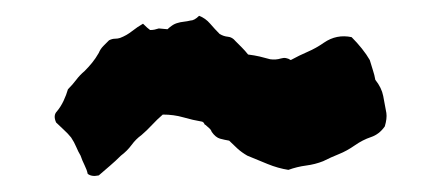

<svg xmlns="http://www.w3.org/2000/svg" viewBox="-20 -414 559 243"><path d="M469 -271Q470 -264 467 -254Q460 -244 449.5 -240.5Q439 -237 429 -230Q419 -223 409 -219Q399 -215 389 -210Q379 -206 367.5 -204.5Q356 -203 345 -199Q332 -201 318.5 -206.5Q305 -212 293 -217Q286 -221 280.5 -226Q275 -231 270 -236Q264 -237 258.5 -238.5Q253 -240 248 -247Q247 -250 244.5 -252Q242 -254 240 -256Q239 -256 238.5 -257.5Q238 -259 236 -260Q224 -262 212 -265.5Q200 -269 186 -269Q179 -263 172.5 -256Q166 -249 159 -243Q152 -238 146.5 -230.5Q141 -223 133 -217Q126 -210 119.5 -204.5Q113 -199 105 -192Q96 -190 91 -194Q90 -199 87 -205Q84 -211 82 -217Q79 -222 76.5 -228Q74 -234 70 -240Q66 -245 60.5 -250Q55 -255 51 -259Q47 -268 52 -273Q57 -279 60.5 -286.5Q64 -294 66 -301Q72 -307 76.5 -313Q81 -319 87 -324Q92 -329 96.5 -334.5Q101 -340 105 -347Q107 -352 111 -356Q115 -360 118 -363Q122 -365 125.5 -365Q129 -365 132 -366Q140 -369 147 -374.5Q154 -380 161 -384Q167 -378 170 -376Q173 -376 175.5 -376.5Q178 -377 181 -378Q183 -378 186.5 -377.5Q190 -377 192 -377Q194 -379 197.5 -381.5Q201 -384 205 -385Q208 -386 212.5 -386.5Q217 -387 221 -388Q226 -388 232 -394Q240 -391 246 -384Q252 -377 258 -371Q263 -368 268.5 -367.5Q274 -367 278 -362Q282 -358 286 -354Q290 -350 294 -345Q302 -344 308.5 -342.5Q315 -341 322 -339Q329 -338 335.5 -340Q342 -342 348 -338Q359 -344 369.5 -348.5Q380 -353 390 -360Q406 -371 425 -367Q432 -360 438 -352.5Q444 -345 448 -338Q450 -331 452 -325Q454 -319 455 -313Q463 -303 465 -292.5Q467 -282 469 -271Z"/></svg>

Font: Daruma Drop One
Style: Regular
Weight: 400
Designer: Maniackers Design
Version: Version 1.000